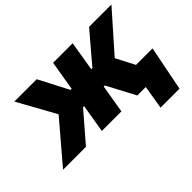

<svg xmlns="http://www.w3.org/2000/svg" viewBox="-161 -779 1198 1198"><g transform="rotate(-45 438.0 -180.0)"><path d="M-32.7 0 192.4 -264.2 53.2 -515.6H250.5L352.5 -319.3H362.3L395 -515.6H567.9L535.2 -319.3H545.4L712.4 -515.6H909.7L687.5 -264.2L824.7 0H622.6L523.4 -187.5H513.7L482.4 0H309.6L340.8 -187.5H331.1L169.4 0ZM671.4 156.2 697.3 0H652.3L675.8 -140.6H897.5L838.9 156.2Z"/></g></svg>

Font: Inter Display Extra Bold
Style: Italic
Weight: 800
Italic angle: -9.39999°
Designer: Rasmus Andersson
Foundry: rsms
Version: Version 4.000;git-4fc901f